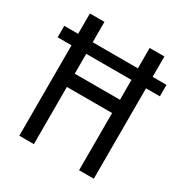

<svg xmlns="http://www.w3.org/2000/svg" viewBox="-167 -843 929 971"><g transform="rotate(30 297.5 -357.0)"><path d="M80 0V-528H-1V-595H80V-714H165V-595H429V-714H515V-595H596V-528H515V0H429V-334H165V0ZM166 -412H430V-528H166Z"/></g></svg>

Font: Noto Sans Tamil Condensed
Style: Regular
Weight: 400
Width: 3
Designer: Jelle Bosma - Monotype Design Team
Foundry: Monotype Imaging Inc.
Version: Version 2.004; ttfautohint (v1.8.4.7-5d5b)